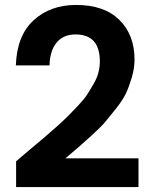

<svg xmlns="http://www.w3.org/2000/svg" viewBox="-20 -765 614 775"><path d="M45 -10V-114Q62 -129 99 -160Q136 -191 154.5 -206.5Q173 -222 205 -250.5Q237 -279 254.5 -296.5Q272 -314 296 -339.5Q320 -365 332.5 -384.5Q345 -404 358.5 -427.5Q372 -451 377.5 -473Q383 -495 383 -517Q383 -626 285 -626Q235 -626 208 -592.5Q181 -559 180 -501H44Q48 -621 115.5 -683Q183 -745 287 -745Q401 -745 462 -684.5Q523 -624 523 -525Q523 -490 512.5 -454Q502 -418 489.5 -390.5Q477 -363 448.5 -327Q420 -291 404 -272Q388 -253 348.5 -217Q309 -181 297 -171Q285 -161 244 -126H539V-10Z"/></svg>

Font: SVN-Poppins SemiBold
Style: Regular
Weight: 600
Designer: Ninad Kale (Devanagari), Jonny Pinhorn (Latin)
Foundry: Indian Type Foundry
Version: Version 3.002 2017